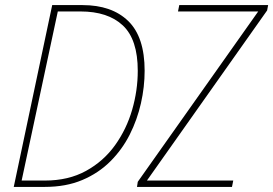

<svg xmlns="http://www.w3.org/2000/svg" viewBox="-20 -734 1073 754"><path d="M34 0 185 -714H304Q419 -714 483.5 -651.5Q548 -589 548 -456Q548 -393 533.5 -328.5Q519 -264 489.5 -205.5Q460 -147 413.5 -100.5Q367 -54 303 -27Q239 0 156 0ZM157 -25Q249 -25 318 -63Q387 -101 432 -164Q477 -227 499 -303Q521 -379 521 -456Q521 -579 462.5 -634Q404 -689 296 -689H207L65 -25ZM518 0 521 -20 994 -689H679L684 -714H1033L1029 -693L557 -25H896L891 0Z"/></svg>

Font: Noto Sans SemiCondensed Thin
Style: Italic
Weight: 100
Width: 4
Italic angle: -12°
Designer: Monotype Design Team
Foundry: Monotype Imaging Inc.
Version: Version 2.013; ttfautohint (v1.8.4.7-5d5b)